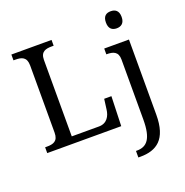

<svg xmlns="http://www.w3.org/2000/svg" viewBox="-169 -913 1261 1307"><g transform="rotate(-20 461.5 -260.0)"><path d="M38.1 0H574.2L581.1 -214.8H528.8L519 -140.1C513.7 -96.2 490.2 -49.8 431.2 -49.8H233.9V-604C233.9 -664.1 272.5 -671.9 315.9 -671.9H329.1V-713.9H38.1V-671.9H50.8C97.2 -671.9 132.8 -662.1 132.8 -600.1V-113.8C132.8 -51.8 97.2 -42 50.8 -42H38.1ZM610.8 240.2H627C685.1 240.2 734.4 226.6 769.5 191.4C804.7 155.8 825.2 97.7 825.2 7.8V-536.1H646V-494.1H648.9C693.4 -494.1 731 -484.4 731 -425.8V8.8C731 148.9 689.9 192.9 618.2 192.9H610.8ZM717.3 -698.2C717.3 -651.9 742.2 -636.2 773.9 -636.2C804.7 -636.2 831.1 -651.9 831.1 -698.2C831.1 -745.6 804.7 -759.8 773.9 -759.8C742.2 -759.8 717.3 -745.6 717.3 -698.2Z"/></g></svg>

Font: The Erased English
Style: Regular
Weight: 400
Designer: Monotype Design team + ligartures altered by 180 Amsterdam
Foundry: Monotype Imaging Inc.
Version: Version 1.030;Glyphs 3.1.2 (3151)